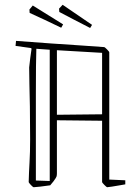

<svg xmlns="http://www.w3.org/2000/svg" viewBox="-20 -773 581 803"><path d="M102 -491Q104 -508 106.5 -530Q109 -552 112 -569L110 -572L45 -581L47 -602Q126 -596 197 -591Q268 -586 324.5 -582.5Q381 -579 416 -576Q418 -576 427.5 -566.5Q437 -557 437 -554V-22L504 -19V-2Q498 -1 481 2Q464 5 448 7.5Q432 10 428 10Q426 10 416.5 0.5Q407 -9 407 -12V-268L218 -270V-48Q218 -40 216.5 -35Q215 -30 204 -15L190 2Q172 5 148.5 7.5Q125 10 121 10Q118 10 109 0.5Q100 -9 100 -12Q101 -51 103.5 -93.5Q106 -136 106 -191Q106 -273 105 -327.5Q104 -382 103 -420.5Q102 -459 102 -491ZM130 -18 188 -16V-565L132 -569Q130 -515 130 -377Q130 -239 130 -18ZM407 -552 218 -563V-293L407 -295ZM357 -656Q323 -673 290 -690.5Q257 -708 228 -723L227 -737L242 -753L365 -669ZM236 -657Q201 -674 167 -690Q133 -706 104 -719L103 -733L117 -750L244 -671Z"/></svg>

Font: Grenze Gotisch Thin
Style: Regular
Weight: 100
Designer: Renata Polastri
Foundry: Omnibus-Type
Version: Version 1.001